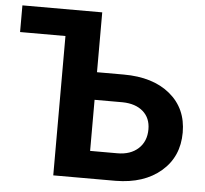

<svg xmlns="http://www.w3.org/2000/svg" viewBox="-51 -765 873 819"><g transform="rotate(5 385.5 -355.5)"><path d="M354 -336.4V-117.7H470.7Q526.9 -117.7 560.3 -148.4Q593.8 -179.2 593.8 -231Q593.8 -279.3 561.8 -307.4Q529.8 -335.4 474.1 -336.4ZM12.2 -710.9H354V-454.6H468.3Q593.8 -454.6 667.2 -393.8Q740.7 -333 740.7 -230Q740.7 -126.5 667.7 -63.7Q594.7 -1 473.6 0H206.5V-596.7H12.2Z"/></g></svg>

Font: MAUL Bold
Style: Bold
Weight: 700
Designer: MAUL
Version: Version 1.0; 2020; ttfautohint (v1.8.3)